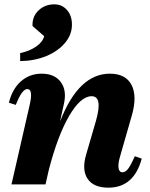

<svg xmlns="http://www.w3.org/2000/svg" viewBox="-20 -851 694 886"><path d="M33 0 117 -367Q134 -440 106 -440Q81 -440 53 -367L21 -377Q37 -441 77 -476Q117 -511 172 -511Q232 -511 260.5 -472.5Q289 -434 275 -372L258 -295H259Q344 -511 487 -511Q560 -511 587 -459Q614 -407 588 -317L534 -129Q524 -95 527 -75.5Q530 -56 545 -56Q559 -56 571.5 -72.5Q584 -89 602 -130L634 -119Q598 15 480 15Q412 15 384.5 -25.5Q357 -66 377 -136L423 -294Q455 -407 403 -407Q352 -407 299 -316Q246 -225 205 -66L190 0ZM73 -569V-606Q116 -615 146.5 -636Q177 -657 184 -684L130 -731V-737Q130 -777 159 -804Q188 -831 231 -831Q266 -831 289 -805Q312 -779 312 -737Q312 -691 280 -653Q248 -615 194 -592.5Q140 -570 73 -569Z"/></svg>

Font: Platypi
Style: Bold Italic
Weight: 700
Italic angle: -13°
Designer: David Sargent
Foundry: Bolt Cutter Type
Version: Version 1.200; ttfautohint (v1.8.4.7-5d5b)